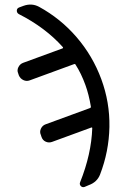

<svg xmlns="http://www.w3.org/2000/svg" viewBox="-20 -776 540 820"><path d="M60.5 -715.8Q51.8 -720.7 51.8 -730.5Q51.8 -740.2 61.5 -744.1L80.1 -751Q115.2 -763.7 146.5 -747.1Q239.3 -696.3 307.6 -616.7Q376 -537.1 412.6 -438Q449.2 -338.9 447.3 -233.9Q445.3 -128.9 407.2 -30.3Q394.5 2 359.4 14.6L340.8 22.5Q331.1 25.4 324.7 18.1Q318.4 10.7 322.3 2Q370.1 -117.2 374 -228.5Q374 -232.4 370.1 -231.4L202.1 -169.9Q188.5 -165 175.3 -170.9Q162.1 -176.8 157.2 -191.4L154.3 -200.2Q148.4 -212.9 154.8 -226.6Q161.1 -240.2 174.8 -245.1L364.3 -314.5Q368.2 -315.4 368.2 -320.3Q359.4 -373 344.7 -413.1Q327.1 -461.9 302.7 -500Q300.8 -503.9 295.9 -502L106.4 -432.6Q92.8 -427.7 79.6 -434.1Q66.4 -440.4 60.5 -454.1L57.6 -462.9Q51.8 -475.6 58.6 -489.3Q65.4 -502.9 79.1 -507.8L247.1 -569.3Q251 -571.3 248 -575.2Q173.8 -658.2 60.5 -715.8Z"/></svg>

Font: Rounded-L Mgen+ 2m regular
Style: Regular
Weight: 400
Designer: [Source Han Sans]
Ryoko NISHIZUKA  (kana & ideographs); Paul D. Hunt (Latin, Greek & Cyrillic); Wenlong ZHANG  (bopomofo
Version: Version 1.059.20150602